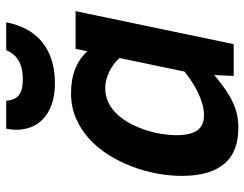

<svg xmlns="http://www.w3.org/2000/svg" viewBox="-105 -672 792 622"><g transform="rotate(-90 291.0 -361.0)"><path d="M32.2 -168Q32.2 -206.5 39.8 -248Q47.4 -289.6 62.5 -329.3Q77.6 -369.1 100.1 -405Q122.6 -440.9 152.3 -468Q182.1 -495.1 219 -511Q255.9 -526.9 299.8 -526.9Q345.2 -526.9 379.2 -513.2Q413.1 -499.5 436 -474.1L443.8 -512.2H565.9L459 0H356L358.9 -63Q333.5 -41.5 311.8 -26.6Q290 -11.7 270 -2.4Q250 6.8 230 11Q210 15.1 188 15.1Q151.4 15.1 122.6 4.9Q93.8 -5.4 73.7 -27.6Q53.7 -49.8 43 -84.5Q32.2 -119.1 32.2 -168ZM414.1 -370.1Q406.2 -378.9 395.5 -387.2Q384.8 -395.5 372.1 -401.9Q359.4 -408.2 345.2 -412.1Q331.1 -416 315.9 -416Q290 -416 268.8 -405.3Q247.6 -394.5 230.7 -376.2Q213.9 -357.9 201.4 -334.2Q189 -310.5 180.7 -285.2Q172.4 -259.8 168.2 -233.9Q164.1 -208 164.1 -186Q164.1 -139.2 179.7 -117.7Q195.3 -96.2 229 -96.2Q248 -96.2 267.3 -102.1Q286.6 -107.9 304.9 -116.9Q323.2 -126 339.8 -137.2Q356.4 -148.4 370.1 -159.2ZM529.8 -736.8Q522.9 -700.7 507.3 -671.4Q491.7 -642.1 467 -621.6Q442.4 -601.1 408.9 -590.1Q375.5 -579.1 333 -579.1Q293.5 -579.1 264.9 -589.1Q236.3 -599.1 217.8 -616.2Q199.2 -633.3 190.4 -656Q181.6 -678.7 181.6 -704.1Q181.6 -712.4 182.6 -720.5Q183.6 -728.5 185.1 -736.8H275.9Q277.3 -709 293.5 -696Q309.6 -683.1 344.7 -683.1Q365.7 -683.1 381.1 -687Q396.5 -690.9 407.5 -697.8Q418.5 -704.6 426.3 -714.6Q434.1 -724.6 439.9 -736.8Z"/></g></svg>

Font: Clear Sans
Style: Bold Italic
Weight: 700
Italic angle: -12°
Foundry: Intel Corporation
Version: Version 1.00